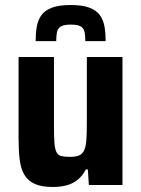

<svg xmlns="http://www.w3.org/2000/svg" viewBox="-20 -737 563 765"><path d="M191 8Q146 8 119 -4Q92 -16 77.5 -40Q63 -64 58.5 -100.5Q54 -137 54 -185V-510H195V-234Q195 -191 197 -166.5Q199 -142 205.5 -130Q212 -118 224.5 -115Q237 -112 258 -112Q281 -112 294.5 -117.5Q308 -123 315 -137.5Q322 -152 324 -178Q326 -204 326 -246V-510H468V0H334L330 -62H322Q310 -38 291 -22Q272 -6 247 1Q222 8 191 8ZM262 -717Q308 -717 336 -706.5Q364 -696 378 -676.5Q392 -657 396.5 -630.5Q401 -604 401 -573H320Q320 -594 317 -609Q314 -624 302 -631.5Q290 -639 262 -639Q235 -639 222.5 -631.5Q210 -624 207 -609Q204 -594 204 -573H122Q122 -604 126.5 -630.5Q131 -657 145 -676.5Q159 -696 187 -706.5Q215 -717 262 -717Z"/></svg>

Font: Saira SemiCondensed
Style: Bold
Weight: 700
Width: 4
Designer: Hector Gatti with collaboration of the Omnibus-Type team
Foundry: Omnibus-Type
Version: Version 1.101